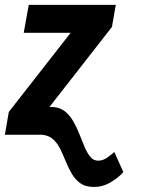

<svg xmlns="http://www.w3.org/2000/svg" viewBox="-33 -548 577 781"><path d="M43.5 -113.8 180.7 -112.8Q210.9 -111.3 231.2 -95Q251.5 -78.6 265.6 -53.7Q279.8 -28.8 290.5 -1.2Q301.3 26.4 311.5 50.5Q321.8 74.7 334.5 90.1Q347.2 105.5 366.2 105.5Q385.3 105.5 402.1 93.8Q418.9 82 432.1 70.3L468.8 152.3Q445.8 177.2 414.6 195.1Q383.3 212.9 348.1 212.4Q314.9 212.4 293.9 197.5Q272.9 182.6 259.3 159.2Q245.6 135.7 234.9 109.4Q224.1 83 212.6 59.1Q201.2 35.2 183.3 18.8Q165.5 2.4 137.2 0H22.9ZM422.4 -438.5 80.1 0H-13.2L2.9 -92.8L343.3 -528.3H438ZM391.6 -528.3 371.1 -414.6H63.5L84 -528.3Z"/></svg>

Font: Roboto Condensed
Style: Bold Italic
Weight: 700
Italic angle: -12°
Designer: Christian Robertson
Foundry: Google
Version: Version 3.0